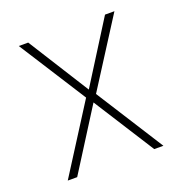

<svg xmlns="http://www.w3.org/2000/svg" viewBox="-102 -620 676 711"><g transform="rotate(-20 236.0 -265.0)"><path d="M235.4 -290 386.7 -530.3H423.8L254.9 -265.6L423.8 0H387.7L235.4 -239.3L84 0H46.9L215.8 -265.6L46.9 -530.3H84Z"/></g></svg>

Font: Pretendard Std Thin
Style: Regular
Weight: 100
Designer: Base glyphs from Inter by Rasmus Andersson; Hangeul glyphs from Noto Sans CJK(Source Han Sans) by Jang Soo-young and Kan
Foundry: Kil Hyung-jin
Version: Version 1.309